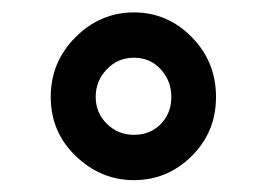

<svg xmlns="http://www.w3.org/2000/svg" viewBox="-20 -764 441 316"><path d="M63.5 -604.5Q63.5 -662 104.3 -702.8Q145.1 -743.6 200.5 -743.6Q255.4 -743.6 295.5 -703Q335.5 -662.5 335.5 -604.5Q335.5 -546.6 295.5 -507.1Q255.4 -467.5 200.5 -467.5Q146.1 -467.5 104.8 -507.1Q63.5 -546.6 63.5 -604.5ZM200.5 -542.1Q227.2 -542.1 244.6 -559.9Q262 -577.8 262 -604.5Q262 -630.7 244.6 -649.9Q227.2 -669 200.5 -669Q173.8 -669 155.7 -649.9Q137.5 -630.7 137.5 -604.5Q137.5 -578.3 155.9 -560.2Q174.3 -542.1 200.5 -542.1Z"/></svg>

Font: Vazir FD
Style: Bold
Weight: 700
Foundry: DejaVu fonts team - Redesigned by Saber Rastikerdar
Version: Version 21.10;October 20, 2019;FontCreator 12.0.0.2547 64-bi